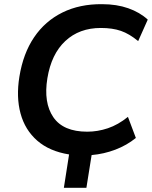

<svg xmlns="http://www.w3.org/2000/svg" viewBox="-20 -735 728 920"><path d="M286 165 311 5Q217 -10 158.5 -61Q100 -112 78.5 -191Q57 -270 73 -368Q91 -479 143.5 -556.5Q196 -634 279 -675Q362 -716 469 -715Q539 -715 594.5 -695.5Q650 -676 688 -641L642 -538Q600 -573 559.5 -587Q519 -601 463 -601Q360 -601 293 -538.5Q226 -476 207 -360Q188 -243 235.5 -173.5Q283 -104 398 -104Q448 -104 497 -120.5Q546 -137 593 -175L631 -74Q588 -39 533 -18Q478 3 419 8L394 165Z"/></svg>

Font: Mulish
Style: Bold Italic
Weight: 700
Italic angle: -9°
Designer: Vernon Adams
Foundry: Vernon Adams
Version: Version 3.603; ttfautohint (v1.8.3)